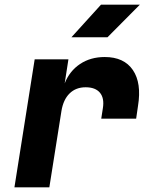

<svg xmlns="http://www.w3.org/2000/svg" viewBox="-20 -805 640 825"><path d="M42 0 129 -550H274L258 -447Q279 -500 324 -530Q369 -560 430 -560Q513 -560 551 -504Q589 -448 573 -350L565 -295H415L422 -340Q429 -383 409.5 -406.5Q390 -430 348 -430Q306 -430 279 -403.5Q252 -377 244 -328L192 0ZM287 -645 414 -785H581L442 -645Z"/></svg>

Font: JetBrains Mono NL ExtraBold
Style: Italic
Weight: 800
Italic angle: -9°
Monospace: yes
Designer: Philipp Nurullin, Konstantin Bulenkov
Foundry: JetBrains
Version: Version 2.305; ttfautohint (v1.8.4.7-5d5b)